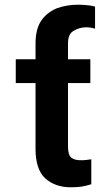

<svg xmlns="http://www.w3.org/2000/svg" viewBox="-20 -783 470 816"><path d="M269 -430V-161Q269 -125 283 -113Q297 -102 322 -102Q338 -102 345 -103L368 -106V0Q353 5 328 10Q306 13 281 13Q215 13 172 -25Q131 -64 131 -150V-430H47V-531H131V-598Q131 -661 156 -696Q179 -730 222 -748Q264 -763 313 -763Q328 -763 350 -761Q366 -760 384 -755V-661Q365 -667 347 -667Q317 -667 293 -652Q269 -639 269 -598V-531H364V-430Z"/></svg>

Font: Sinter Bold
Style: Regular
Weight: 700
Foundry: Adobe & rsms
Version: Version 1.000